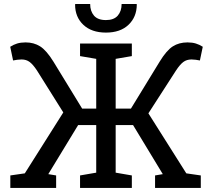

<svg xmlns="http://www.w3.org/2000/svg" viewBox="-20 -925 1037 945"><path d="M30.8 0V-61.5L102.1 -71.8L291.5 -371.6L161.6 -578.6Q142.6 -607.4 126 -619.9Q109.4 -632.3 86.4 -632.3Q75.7 -632.3 65.2 -630.9Q54.7 -629.4 44.4 -627.4L30.3 -694.8Q45.9 -705.1 64 -710.7Q82 -716.3 106 -716.3Q146.5 -716.3 177.5 -696.8Q208.5 -677.2 242.7 -622.1L384.3 -390.6H453.6V-635.3L374 -648.9V-710.9H628.9V-648.9L549.3 -635.3V-390.6H624.5L766.1 -622.1Q799.8 -677.2 830.6 -696.8Q861.3 -716.3 902.8 -716.3Q926.3 -716.3 944.3 -710.7Q962.4 -705.1 978 -694.8L963.9 -627.4Q953.6 -629.4 943.1 -630.9Q932.6 -632.3 922.4 -632.3Q898.9 -632.3 882.3 -619.9Q865.7 -607.4 846.7 -578.6L710.4 -367.2L897 -71.8L968.3 -61.5V0H743.2V-61.5L781.2 -67.9L779.8 -70.3L634.8 -309.6H549.3V-75.2L628.9 -61.5V0H374V-61.5L453.6 -75.2V-309.6H364.7L218.8 -69.8L217.8 -67.9L256.3 -61.5V0ZM501.5 -764.6Q430.7 -764.6 390.1 -803Q349.6 -841.3 349.6 -902.3L350.6 -905.3H423.8Q423.8 -870.1 442.6 -848.1Q461.4 -826.2 501.5 -826.2Q540.5 -826.2 559.6 -848.1Q578.6 -870.1 578.6 -905.3H652.3L653.3 -902.3Q652.8 -841.3 612.5 -803Q572.3 -764.6 501.5 -764.6Z"/></svg>

Font: Roboto Slab
Style: Regular
Weight: 400
Designer: Google
Version: Version 2.000; ttfautohint (v1.8.1.43-b0c9)